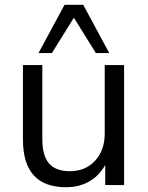

<svg xmlns="http://www.w3.org/2000/svg" viewBox="-20 -774 617 803"><path d="M256 9Q76 9 76 -190V-502H157V-192Q157 -123 185 -90.5Q213 -58 272 -58Q337 -58 377.5 -101.5Q418 -145 418 -216V-502H499V0H420V-84Q395 -39 353 -15Q311 9 256 9ZM141 -552 250 -754H328L437 -552H381L289 -700L197 -552Z"/></svg>

Font: Mulish
Style: Regular
Weight: 400
Designer: Vernon Adams
Foundry: Vernon Adams
Version: Version 3.603; ttfautohint (v1.8.3)